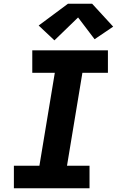

<svg xmlns="http://www.w3.org/2000/svg" viewBox="-20 -1003 640 1023"><path d="M54 0V-120H190L272 -615H152V-735H555V-615H419L337 -120H457V0ZM270 -788 186 -867 342 -983H471L583 -861L484 -794L396 -910Z"/></svg>

Font: Iosevka Curly HvExObl
Style: Regular
Weight: 900
Width: 7
Italic angle: -9°
Monospace: yes
Designer: Belleve Invis
Foundry: Belleve Invis
Version: Version 11.1.0; ttfautohint (v1.8.3)